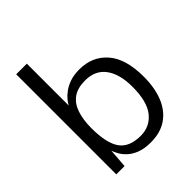

<svg xmlns="http://www.w3.org/2000/svg" viewBox="-208 -870 1008 1008"><g transform="rotate(-45 296.0 -366.5)"><path d="M327 10Q279.5 10 247.2 -2.8Q215 -15.5 195 -34.5Q175 -53.5 164.5 -73Q154 -92.5 149.5 -106L141.5 0H80V-743H159V-432Q164.5 -443.5 177.5 -459.5Q190.5 -475.5 211.5 -491Q232.5 -506.5 262.5 -516.8Q292.5 -527 332 -527Q429 -527 487 -460Q545 -393 545 -260.5Q545 -179 520.8 -118.2Q496.5 -57.5 448.2 -23.8Q400 10 327 10ZM314.5 -52Q382 -52 423.8 -103.5Q465.5 -155 465.5 -265.5Q465.5 -358.5 427 -411.5Q388.5 -464.5 312.5 -464.5Q257 -464.5 223.5 -440.8Q190 -417 174.8 -372.5Q159.5 -328 159 -265.5Q159 -152.5 194.5 -102.2Q230 -52 314.5 -52Z"/></g></svg>

Font: Public Sans Light
Style: Regular
Weight: 300
Designer: The Public Sans Project Authors: Dan O. Williams and USWDS (Libre Franklin designed by Pablo Impallari and Rodrigo Fuenz
Version: Version 1.007